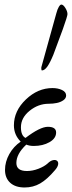

<svg xmlns="http://www.w3.org/2000/svg" viewBox="-20 -811 316 842"><path d="M163.1 -502Q161.1 -505.4 161.1 -511.2Q161.1 -517.1 162.1 -519L227.1 -752.9Q231.9 -771 238 -781Q244.1 -791 249 -791Q257.3 -791 266.6 -776.1Q275.9 -761.2 275.9 -749Q275.9 -740.2 255.9 -684.1L213.9 -570.8Q199.2 -535.2 187.3 -518.6Q175.3 -502 163.1 -502ZM87.9 11.2Q47.4 11.2 24.7 -9.5Q2 -30.3 2 -65.9Q2 -101.6 20.8 -135.3Q39.6 -168.9 70.8 -189.9Q41 -219.7 41 -261.2Q41 -324.7 93.5 -374.8Q146 -424.8 210 -424.8Q233.9 -424.8 252 -416.3Q270 -407.7 270 -392.1Q270 -379.9 257.8 -371.3Q245.6 -362.8 229 -359.4Q212.4 -356 193.8 -356Q147.9 -356 109.9 -325.2Q71.8 -294.4 71.8 -252.9Q71.8 -216.3 91.8 -206.1Q155.8 -254.9 189.9 -254.9Q226.1 -254.9 226.1 -230Q226.1 -204.1 197 -187.5Q168 -170.9 127.9 -170.9Q109.9 -170.9 95.2 -176.8Q51.8 -136.2 51.8 -96.2Q51.8 -61 98.1 -61Q122.6 -61 148.2 -70.8Q173.8 -80.6 189 -94.2Q200.2 -105.5 211.7 -108.4Q223.1 -111.3 230 -106Q236.8 -100.6 234.9 -89.4Q232.9 -78.1 221.2 -64.9Q187 -24.4 156.2 -6.6Q125.5 11.2 87.9 11.2Z"/></svg>

Font: Junicode SmCond Light
Style: Italic
Weight: 300
Width: 4
Italic angle: -11°
Designer: Peter S. Baker
Version: Version 2.206